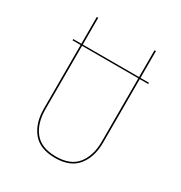

<svg xmlns="http://www.w3.org/2000/svg" viewBox="-163 -798 874 925"><g transform="rotate(30 274.0 -335.5)"><path d="M485 -524H438V-170Q438 -91 398 -41Q358 9 274 9Q189 9 149 -40.5Q109 -90 109 -170V-524H64V-531H109V-680H117V-531H430V-680H438V-531H485ZM430 -524H117V-171Q117 -94 154.5 -46.5Q192 1 274 1Q355 1 392.5 -46.5Q430 -94 430 -171Z"/></g></svg>

Font: Fira Sans Compressed Eight
Style: Regular
Weight: 100
Width: 1
Designer: bBox Type GmbH & Carrois Corporate GbR & Edenspiekermann AG
Foundry: bBox Type GmbH & Carrois Corporate GbR & Edenspiekermann AG
Version: Version 4.301